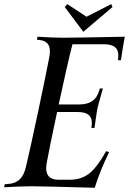

<svg xmlns="http://www.w3.org/2000/svg" viewBox="-20 -911 627 934"><path d="M356 -366.2H257.8Q220.2 -191.4 207 -116.7Q204.6 -105 204.6 -91.8Q204.6 -36.6 266.1 -36.6H318.4Q376 -36.6 414.6 -67.4Q453.1 -98.1 496.6 -175.8L510.7 -170.9Q464.4 -75.2 440.9 2.4Q183.6 -4.9 135.3 -4.9Q82.5 -4.9 0 0L2.9 -14.6L24.4 -16.6Q57.1 -19.5 77.1 -39.6Q97.2 -59.6 106.4 -100.1Q125.5 -180.2 164.6 -364Q203.6 -547.9 219.7 -632.3Q222.7 -648.4 222.7 -661.6Q222.7 -711.4 172.9 -716.3L159.7 -717.8L162.6 -732.4Q236.3 -727.5 288.6 -727.5Q349.1 -727.5 586.9 -732.4Q576.2 -674.3 568.4 -618.2H553.7L555.2 -631.8Q555.7 -635.3 555.7 -642.1Q555.7 -669.4 538.3 -682.6Q521 -695.8 484.4 -695.8H332.5Q305.7 -590.8 265.6 -402.8H363.8Q403.8 -402.8 427.5 -418.5Q451.2 -434.1 461.4 -466.8L465.8 -480.5H480.5Q475.6 -462.4 468.8 -439Q461.9 -415.5 460.4 -408.9Q459 -402.3 456.1 -392.1Q453.1 -381.8 452.1 -374.3Q451.2 -366.7 449.7 -357.9Q448.2 -349.1 445.3 -328.6Q442.4 -308.1 439.5 -288.6H424.8L426.3 -302.2Q426.8 -306.2 426.8 -313.5Q426.8 -340.3 409.7 -353.3Q392.6 -366.2 356 -366.2ZM385.3 -756.3 294.9 -877 307.1 -891.1 400.9 -829.6 521 -891.1 527.3 -877Z"/></svg>

Font: Flanker
Style: Italic
Weight: 400
Italic angle: -12°
Designer: Flanker
Version: Version 2.027